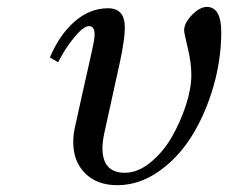

<svg xmlns="http://www.w3.org/2000/svg" viewBox="-20 -526 663 558"><path d="M148.9 -345.2 125 -358.9Q152.3 -424.3 196.5 -463.1Q240.7 -502 293.9 -502Q317.9 -502 330.3 -488.5Q342.8 -475.1 342.8 -444.8Q342.8 -413.6 329.1 -348.1L284.2 -144Q277.8 -116.2 277.8 -95.2Q277.8 -23.9 342.8 -23.9Q380.4 -23.9 417 -53.7Q453.6 -83.5 479 -127.4Q504.4 -171.4 520.3 -220.2Q536.1 -269 536.1 -308.1Q536.1 -343.8 525.6 -387Q515.1 -430.2 515.1 -438Q515.1 -459 537.8 -482.4Q560.5 -505.9 581.1 -505.9Q623 -505.9 623 -432.1Q623 -353.5 600.1 -274.2Q577.1 -194.8 537.8 -131.3Q498.5 -67.9 441.4 -27.8Q384.3 12.2 320.8 12.2Q262.2 12.2 227.5 -22.2Q192.9 -56.6 192.9 -112.8Q192.9 -132.8 196.8 -151.9Q208.5 -205.6 220 -256.8Q231.4 -308.1 237.1 -332.8Q242.7 -357.4 247.3 -378.9Q252 -400.4 253.4 -409.9Q254.9 -419.4 254.9 -425.8Q254.9 -450.2 238.8 -450.2Q223.1 -450.2 196.3 -418Q169.4 -385.7 148.9 -345.2Z"/></svg>

Font: Linguistics Pro
Style: Italic
Weight: 400
Italic angle: -12°
Designer: Stefan Peev, Context Ltd
Foundry: Stefan Peev, Context Ltd
Version: Version 001.000